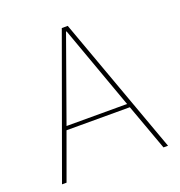

<svg xmlns="http://www.w3.org/2000/svg" viewBox="-127 -805 854 912"><g transform="rotate(-20 300.0 -349.0)"><path d="M568 0H545L460 -234H140L55 0H32L285 -698H315ZM453 -253 301 -675H298L147 -253Z"/></g></svg>

Font: IBM Plex Sans Thin
Style: Regular
Weight: 100
Designer: Mike Abbink, Paul van der Laan, Pieter van Rosmalen
Foundry: Bold Monday
Version: Version 3.0